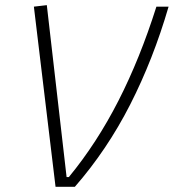

<svg xmlns="http://www.w3.org/2000/svg" viewBox="-20 -719 669 739"><path d="M193.8 0 110.4 -693.4 160.2 -699.2 236.3 -37.6H245.1Q352.5 -168 435.8 -331.1Q519 -494.1 582 -693.4H628.9Q569.8 -490.7 481 -316.4Q392.1 -142.1 268.1 0Z"/></svg>

Font: CaskaydiaCove NFP ExtraLight
Style: Italic
Weight: 200
Italic angle: -10°
Designer: Aaron Bell
Foundry: Saja Typeworks
Version: Version 2111.001; VTT 6.35;Nerd Fonts 3.1.1